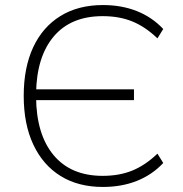

<svg xmlns="http://www.w3.org/2000/svg" viewBox="-20 -733 724 761"><path d="M388 8Q290 8 220 -35.5Q150 -79 112 -160Q74 -241 74 -353Q74 -465 111.5 -545.5Q149 -626 219.5 -669.5Q290 -713 388 -713Q462 -713 522.5 -689Q583 -665 627 -618L604 -581Q556 -627 504.5 -648Q453 -669 387 -669Q261 -669 193 -588.5Q125 -508 123 -363L103 -379H511V-336H102L123 -349Q124 -200 192.5 -118Q261 -36 387 -36Q453 -36 504.5 -57Q556 -78 604 -124L627 -87Q583 -40 522.5 -16Q462 8 388 8Z"/></svg>

Font: Nunito Sans 10pt ExtraLight
Style: Regular
Weight: 250
Designer: Vernon Adams
Foundry: Vernon Adams
Version: Version 3.101;gftools[0.9.27]